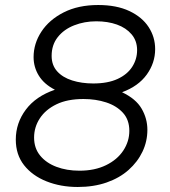

<svg xmlns="http://www.w3.org/2000/svg" viewBox="-20 -733 677 766"><path d="M290 13Q222 13 165.5 -9.5Q109 -32 76 -74Q43 -116 43 -176Q43 -242 83 -295.5Q123 -349 199 -375Q156 -397 135 -431Q114 -465 114 -505Q114 -559 145 -606.5Q176 -654 234 -683.5Q292 -713 372 -713Q445 -713 496 -689Q547 -665 573 -625Q599 -585 599 -537Q599 -482 565.5 -435.5Q532 -389 467 -365Q522 -339 545 -299.5Q568 -260 568 -215Q568 -169 548.5 -128Q529 -87 493 -55Q457 -23 405.5 -5Q354 13 290 13ZM297 -52Q358 -52 403 -74Q448 -96 472 -132.5Q496 -169 496 -211Q496 -255 470.5 -283Q445 -311 403.5 -324.5Q362 -338 313 -338Q249 -338 205.5 -317Q162 -296 139 -261Q116 -226 116 -184Q116 -142 140 -112.5Q164 -83 205 -67.5Q246 -52 297 -52ZM352 -400Q410 -400 449 -418Q488 -436 507.5 -466.5Q527 -497 527 -533Q527 -570 505 -596Q483 -622 446.5 -635Q410 -648 364 -648Q317 -648 276 -632Q235 -616 210.5 -585Q186 -554 186 -510Q186 -473 208 -448.5Q230 -424 268 -412Q306 -400 352 -400Z"/></svg>

Font: MuseoModerno Light
Style: Italic
Weight: 300
Italic angle: -9°
Designer: Pablo Cosgaya, Héctor Gatti, Marcela Romero, and the Authors of The MuseoModerno Project.
Foundry: Omnibus-Type Team
Version: Version 1.003